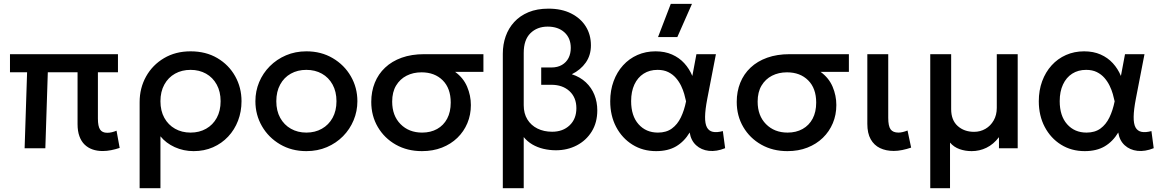

<svg xmlns="http://www.w3.org/2000/svg" viewBox="-20 -780 6123 1010"><path d="M520 14.5Q490.5 14.5 466.5 6Q442.5 -2.5 425 -19.5Q407.5 -36.5 397.8 -63.2Q388 -90 388 -127V-400H231.5L218.5 0H109.5L122.5 -400H32.5V-495H600.5V-400H495V-156.5Q495 -115.5 506.5 -98.5Q518 -81.5 544 -81.5Q556.5 -81.5 568.8 -84.5Q581 -87.5 593 -92.5L609.5 -2Q587.5 5.5 564.5 10Q541.5 14.5 520 14.5Z M714.5 210V-242.5Q714.5 -317 748.5 -377.8Q782.5 -438.5 843 -474.2Q903.5 -510 982.5 -510Q1063 -510 1123.2 -474.5Q1183.5 -439 1217 -379.2Q1250.5 -319.5 1250.5 -247.5Q1250.5 -193 1232.2 -145.2Q1214 -97.5 1180.2 -61.5Q1146.5 -25.5 1100.2 -5.2Q1054 15 998.5 15Q945.5 15 899.2 -6Q853 -27 824 -63V210ZM982.5 -82.5Q1028.5 -82.5 1064.2 -102.8Q1100 -123 1120.2 -160Q1140.5 -197 1140.5 -247.5Q1140.5 -298 1120 -335.2Q1099.5 -372.5 1063.8 -392.5Q1028 -412.5 982.5 -412.5Q936.5 -412.5 900.8 -392.5Q865 -372.5 844.5 -335.2Q824 -298 824 -247.5Q824 -197 844.5 -160Q865 -123 900.8 -102.8Q936.5 -82.5 982.5 -82.5Z M1591.5 15Q1514 15 1453.2 -20.8Q1392.5 -56.5 1358 -116.2Q1323.5 -176 1323.5 -247.5Q1323.5 -300.5 1343.2 -347.8Q1363 -395 1399.2 -431.5Q1435.5 -468 1484.5 -489Q1533.5 -510 1592 -510Q1669.5 -510 1730.2 -474.2Q1791 -438.5 1825.5 -378.8Q1860 -319 1860 -247.5Q1860 -195 1840.2 -147.5Q1820.5 -100 1784.5 -63.5Q1748.5 -27 1699.5 -6Q1650.5 15 1591.5 15ZM1591.5 -82.5Q1637.5 -82.5 1673.2 -102.8Q1709 -123 1729.5 -160Q1750 -197 1750 -247.5Q1750 -298 1729.5 -335.2Q1709 -372.5 1673.2 -392.5Q1637.5 -412.5 1591.5 -412.5Q1545.5 -412.5 1509.8 -392.5Q1474 -372.5 1453.8 -335.2Q1433.5 -298 1433.5 -247.5Q1433.5 -197 1454 -160Q1474.5 -123 1510.2 -102.8Q1546 -82.5 1591.5 -82.5Z M2199.5 15Q2122.5 15 2062.2 -19Q2002 -53 1967.5 -111.8Q1933 -170.5 1933 -244Q1933 -298.5 1951.5 -344.5Q1970 -390.5 2005.8 -424.2Q2041.5 -458 2093.2 -476.5Q2145 -495 2211 -495H2523V-402H2374Q2417.5 -370.5 2437.2 -324Q2457 -277.5 2457 -227.5Q2457 -176 2438.5 -132Q2420 -88 2386 -55Q2352 -22 2304.8 -3.5Q2257.5 15 2199.5 15ZM2200.5 -82.5Q2245.5 -82.5 2279.5 -101.5Q2313.5 -120.5 2332.2 -155.8Q2351 -191 2351 -240.5Q2351 -315.5 2308.8 -357.5Q2266.5 -399.5 2197.5 -399.5Q2153.5 -399.5 2118.8 -381.8Q2084 -364 2063.5 -329.8Q2043 -295.5 2043 -245.5Q2043 -171.5 2087 -127Q2131 -82.5 2200.5 -82.5Z M2625 210V-497.5Q2625 -546 2640 -588.8Q2655 -631.5 2685 -664.2Q2715 -697 2760 -715.8Q2805 -734.5 2865 -734.5Q2934.5 -734.5 2984.5 -709.2Q3034.5 -684 3061.5 -640.8Q3088.5 -597.5 3088.5 -541.5Q3088.5 -489.5 3061.5 -451Q3034.5 -412.5 2988 -389.5Q3032 -375 3062 -346.8Q3092 -318.5 3107 -280.8Q3122 -243 3122 -199.5Q3122 -135.5 3092.8 -88.2Q3063.5 -41 3014 -15.2Q2964.5 10.5 2904.5 10.5Q2871 10.5 2839 3Q2807 -4.5 2780.2 -20.2Q2753.5 -36 2735 -59V210ZM2884.5 -87Q2941 -87 2976.5 -120.8Q3012 -154.5 3012 -211Q3012 -267 2975.8 -300.5Q2939.5 -334 2880 -334H2827V-425H2880Q2913 -425 2936 -438.5Q2959 -452 2970.8 -475Q2982.5 -498 2982.5 -528Q2982.5 -579.5 2949.2 -609.8Q2916 -640 2861 -640Q2805.5 -640 2770.2 -605.2Q2735 -570.5 2735 -501.5V-226.5Q2735 -183 2754.2 -151.8Q2773.5 -120.5 2807.2 -103.8Q2841 -87 2884.5 -87Z M3431.5 15Q3361.5 15 3307 -19Q3252.5 -53 3221.2 -112.2Q3190 -171.5 3190 -247.5Q3190 -304.5 3207.8 -352.8Q3225.5 -401 3257.5 -436.2Q3289.5 -471.5 3333.2 -490.8Q3377 -510 3428.5 -510Q3477.5 -510 3515.2 -493.2Q3553 -476.5 3579.5 -447.5Q3606 -418.5 3622 -380.5L3643.5 -495H3746L3700.5 -260Q3689.5 -203 3689 -166Q3688.5 -129 3698.8 -110Q3709 -91 3730 -86.5Q3751 -82 3782.5 -90.5L3794.5 -0.5Q3749 18 3709 13.5Q3669 9 3641.8 -16Q3614.5 -41 3608 -83Q3579.5 -35.5 3536.8 -10.2Q3494 15 3431.5 15ZM3441 -82.5Q3485 -82.5 3514.2 -103.8Q3543.5 -125 3561.5 -162.2Q3579.5 -199.5 3589 -247Q3585.5 -263.5 3579.5 -285Q3573.5 -306.5 3562.8 -328.8Q3552 -351 3535.5 -370Q3519 -389 3495.2 -400.8Q3471.5 -412.5 3439 -412.5Q3397 -412.5 3365.8 -392.5Q3334.5 -372.5 3317.2 -335.5Q3300 -298.5 3300 -248Q3300 -170.5 3339 -126.5Q3378 -82.5 3441 -82.5ZM3441.5 -585 3508.5 -759.5H3620L3543 -585Z M4122 15Q4045 15 3984.8 -19Q3924.5 -53 3890 -111.8Q3855.5 -170.5 3855.5 -244Q3855.5 -298.5 3874 -344.5Q3892.5 -390.5 3928.2 -424.2Q3964 -458 4015.8 -476.5Q4067.5 -495 4133.5 -495H4445.5V-402H4296.5Q4340 -370.5 4359.8 -324Q4379.5 -277.5 4379.5 -227.5Q4379.5 -176 4361 -132Q4342.5 -88 4308.5 -55Q4274.5 -22 4227.2 -3.5Q4180 15 4122 15ZM4123 -82.5Q4168 -82.5 4202 -101.5Q4236 -120.5 4254.8 -155.8Q4273.5 -191 4273.5 -240.5Q4273.5 -315.5 4231.2 -357.5Q4189 -399.5 4120 -399.5Q4076 -399.5 4041.2 -381.8Q4006.5 -364 3986 -329.8Q3965.5 -295.5 3965.5 -245.5Q3965.5 -171.5 4009.5 -127Q4053.5 -82.5 4123 -82.5Z M4681.5 14Q4640.5 14 4609.2 -1Q4578 -16 4560.2 -47.5Q4542.5 -79 4542.5 -128.5V-495H4652.5V-160Q4652.5 -116.5 4665 -99.5Q4677.5 -82.5 4706.5 -82.5Q4717 -82.5 4729.2 -85.5Q4741.5 -88.5 4754 -93.5L4773 -3.5Q4749.5 4.5 4726.2 9.2Q4703 14 4681.5 14Z M4873.5 210V-495H4983.5V-206Q4983.5 -148 5017.8 -117.2Q5052 -86.5 5104 -86.5Q5136.5 -86.5 5163.8 -102.2Q5191 -118 5207.2 -146.5Q5223.5 -175 5223.5 -212.5V-495H5333.5V0H5235V-58.5Q5206 -20.5 5169.2 -2.8Q5132.5 15 5091.5 15Q5057.5 15 5027.8 4.5Q4998 -6 4977.5 -30V210Z M5686 15Q5616 15 5561.5 -19Q5507 -53 5475.8 -112.2Q5444.5 -171.5 5444.5 -247.5Q5444.5 -304.5 5462.2 -352.8Q5480 -401 5512 -436.2Q5544 -471.5 5587.8 -490.8Q5631.5 -510 5683 -510Q5732 -510 5769.8 -493.2Q5807.5 -476.5 5834 -447.5Q5860.5 -418.5 5876.5 -380.5L5898 -495H6000.5L5955 -260Q5944 -203 5943.5 -166Q5943 -129 5953.2 -110Q5963.5 -91 5984.5 -86.5Q6005.5 -82 6037 -90.5L6049 -0.5Q6003.5 18 5963.5 13.5Q5923.5 9 5896.2 -16Q5869 -41 5862.5 -83Q5834 -35.5 5791.2 -10.2Q5748.5 15 5686 15ZM5695.5 -82.5Q5739.5 -82.5 5768.8 -103.8Q5798 -125 5816 -162.2Q5834 -199.5 5843.5 -247Q5840 -263.5 5834 -285Q5828 -306.5 5817.2 -328.8Q5806.5 -351 5790 -370Q5773.5 -389 5749.8 -400.8Q5726 -412.5 5693.5 -412.5Q5651.5 -412.5 5620.2 -392.5Q5589 -372.5 5571.8 -335.5Q5554.5 -298.5 5554.5 -248Q5554.5 -170.5 5593.5 -126.5Q5632.5 -82.5 5695.5 -82.5Z"/></svg>

Font: Geologica Cursive
Style: Regular
Weight: 400
Designer: Sindre Bremnes, Frode Helland
Foundry: Monokrom Skriftforlag AS
Version: Version 1.010;gftools[0.9.28]